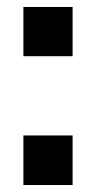

<svg xmlns="http://www.w3.org/2000/svg" viewBox="-20 -533 284 550"><path d="M188 -372V-513H47V-372ZM188 -3V-145H47V-3Z"/></svg>

Font: Morrison SemiBold
Style: Regular
Weight: 600
Designer: Pablo Impallari, Rodrigo Fuenzalida (Modified by Dan O. Williams)
Version: Version 0.030; ttfautohint (v1.8.1)